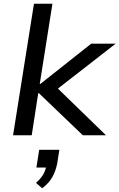

<svg xmlns="http://www.w3.org/2000/svg" viewBox="-20 -725 640 1029"><path d="M50 0 162 -705H261L193 -275H196L469 -491H600L267 -232L266 -274L548 0H424L188 -226H185L150 0ZM206 284 173 255Q200 231 212.5 208.5Q225 186 229 160L247 173H175L190 78H298L287 149Q279 191 260.5 224Q242 257 206 284Z"/></svg>

Font: Nunito Sans 10pt SemiExpanded Medium
Style: Italic
Weight: 500
Width: 6
Italic angle: -9°
Designer: Vernon Adams
Foundry: Vernon Adams
Version: Version 3.101;gftools[0.9.27]